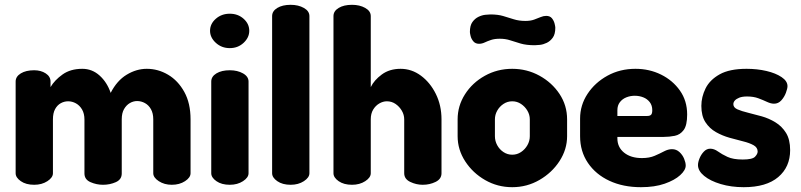

<svg xmlns="http://www.w3.org/2000/svg" viewBox="-20 -768 3329 798"><path d="M122 0Q88 0 66.5 -15Q45 -30 45 -48V-429Q45 -450 66.5 -463Q88 -476 122 -476Q150 -476 170 -463Q190 -450 190 -429V-406Q207 -435 240 -458.5Q273 -482 322 -482Q363 -482 394 -454Q425 -426 440 -382Q466 -433 506.5 -457.5Q547 -482 590 -482Q637 -482 678.5 -457.5Q720 -433 746 -386Q772 -339 772 -272V-48Q772 -30 749 -15Q726 0 694 0Q663 0 640 -15Q617 -30 617 -48V-272Q617 -297 607.5 -314Q598 -331 582.5 -339.5Q567 -348 550 -348Q534 -348 519.5 -339.5Q505 -331 495.5 -314.5Q486 -298 486 -272V-47Q486 -22 461.5 -11Q437 0 408 0Q381 0 356 -11Q331 -22 331 -47V-271Q331 -296 321 -313Q311 -330 295.5 -338.5Q280 -347 263 -347Q247 -347 232.5 -339Q218 -331 209 -314.5Q200 -298 200 -272V-48Q200 -30 177 -15Q154 0 122 0Z M935 0Q901 0 879.5 -15Q858 -30 858 -48V-429Q858 -450 879.5 -463Q901 -476 935 -476Q967 -476 990 -463Q1013 -450 1013 -429V-48Q1013 -30 990 -15Q967 0 935 0ZM935 -568Q901 -568 877 -590Q853 -612 853 -640Q853 -669 877 -690Q901 -711 935 -711Q969 -711 992.5 -690Q1016 -669 1016 -640Q1016 -612 992.5 -590Q969 -568 935 -568Z M1188 0Q1154 0 1132.5 -15Q1111 -30 1111 -48V-701Q1111 -722 1132.5 -735Q1154 -748 1188 -748Q1220 -748 1243 -735Q1266 -722 1266 -701V-48Q1266 -30 1243 -15Q1220 0 1188 0Z M1443 0Q1409 0 1387.5 -15Q1366 -30 1366 -48V-701Q1366 -722 1387.5 -735Q1409 -748 1443 -748Q1475 -748 1498 -735Q1521 -722 1521 -701V-406Q1535 -435 1567 -458.5Q1599 -482 1645 -482Q1691 -482 1729.5 -453.5Q1768 -425 1791.5 -377.5Q1815 -330 1815 -272V-48Q1815 -24 1790.5 -12Q1766 0 1737 0Q1710 0 1685 -12Q1660 -24 1660 -48V-272Q1660 -291 1650 -308Q1640 -325 1624 -336Q1608 -347 1588 -347Q1572 -347 1556.5 -338Q1541 -329 1531 -312.5Q1521 -296 1521 -272V-48Q1521 -30 1498 -15Q1475 0 1443 0Z M2109 10Q2048 10 1996.5 -19.5Q1945 -49 1913.5 -97.5Q1882 -146 1882 -202V-272Q1882 -328 1912.5 -376Q1943 -424 1995 -453Q2047 -482 2109 -482Q2170 -482 2222 -453.5Q2274 -425 2305.5 -377.5Q2337 -330 2337 -272V-202Q2337 -147 2305.5 -98.5Q2274 -50 2222 -20Q2170 10 2109 10ZM2109 -125Q2129 -125 2145.5 -136Q2162 -147 2172 -164.5Q2182 -182 2182 -202V-272Q2182 -291 2172 -308Q2162 -325 2145.5 -336Q2129 -347 2109 -347Q2089 -347 2072.5 -336Q2056 -325 2046.5 -308Q2037 -291 2037 -272V-202Q2037 -182 2046.5 -164.5Q2056 -147 2072.5 -136Q2089 -125 2109 -125ZM2203 -580Q2168 -580 2144 -587Q2120 -594 2100.5 -600.5Q2081 -607 2057 -607Q2036 -607 2021 -602Q2006 -597 1994.5 -591.5Q1983 -586 1971 -586Q1956 -586 1947.5 -596Q1939 -606 1936 -618Q1933 -630 1933 -635Q1933 -662 1943.5 -676.5Q1954 -691 1968.5 -698Q1983 -705 1997 -706.5Q2011 -708 2018 -708Q2049 -708 2071 -701.5Q2093 -695 2115 -688Q2137 -681 2164 -681Q2185 -681 2200 -686.5Q2215 -692 2227 -697Q2239 -702 2250 -702Q2266 -702 2274 -692Q2282 -682 2285 -670Q2288 -658 2288 -653Q2288 -626 2277.5 -611.5Q2267 -597 2252.5 -590Q2238 -583 2224 -581.5Q2210 -580 2203 -580Z M2644 10Q2570 10 2513 -16.5Q2456 -43 2423.5 -91Q2391 -139 2391 -202V-275Q2391 -331 2422 -378Q2453 -425 2505 -453.5Q2557 -482 2621 -482Q2679 -482 2727.5 -458Q2776 -434 2806 -391.5Q2836 -349 2836 -292Q2836 -247 2821.5 -227.5Q2807 -208 2784.5 -203.5Q2762 -199 2739 -199H2546V-193Q2546 -156 2574 -133.5Q2602 -111 2648 -111Q2679 -111 2701 -120.5Q2723 -130 2740 -139Q2757 -148 2773 -148Q2791 -148 2804 -136Q2817 -124 2823.5 -108Q2830 -92 2830 -80Q2830 -61 2807 -40Q2784 -19 2742.5 -4.5Q2701 10 2644 10ZM2546 -286H2670Q2681 -286 2686 -291Q2691 -296 2691 -310Q2691 -330 2680.5 -343.5Q2670 -357 2653.5 -363.5Q2637 -370 2618 -370Q2600 -370 2583.5 -363.5Q2567 -357 2556.5 -343.5Q2546 -330 2546 -310Z M3071 10Q3019 10 2975.5 -3Q2932 -16 2906.5 -37Q2881 -58 2881 -82Q2881 -94 2887.5 -110Q2894 -126 2905.5 -138Q2917 -150 2932 -150Q2948 -150 2964 -138.5Q2980 -127 3003.5 -116Q3027 -105 3067 -105Q3107 -105 3118 -116.5Q3129 -128 3129 -138Q3129 -155 3112 -164.5Q3095 -174 3068.5 -180.5Q3042 -187 3012 -195.5Q2982 -204 2955.5 -219Q2929 -234 2912 -260Q2895 -286 2895 -328Q2895 -365 2912.5 -400.5Q2930 -436 2971 -459Q3012 -482 3083 -482Q3127 -482 3165.5 -473Q3204 -464 3228.5 -447.5Q3253 -431 3253 -410Q3253 -400 3246.5 -382.5Q3240 -365 3227.5 -351Q3215 -337 3197 -337Q3184 -337 3168 -344.5Q3152 -352 3132 -359.5Q3112 -367 3085 -367Q3065 -367 3052.5 -362Q3040 -357 3034 -350Q3028 -343 3028 -335Q3028 -321 3045 -313.5Q3062 -306 3089 -299.5Q3116 -293 3146 -284.5Q3176 -276 3203 -259.5Q3230 -243 3247 -215.5Q3264 -188 3264 -144Q3264 -74 3214.5 -32Q3165 10 3071 10Z"/></svg>

Font: Dosis ExtraLight ExtraBold
Style: Regular
Weight: 800
Version: Version 3.001; ttfautohint (v1.8.2)